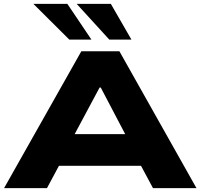

<svg xmlns="http://www.w3.org/2000/svg" viewBox="-20 -969 1033 989"><path d="M1 0 399 -705H595L992 0H768L665 -192L755 -115H235L325 -192L222 0ZM493 -518 342 -236 302 -278H688L647 -236L499 -518ZM543 -765 375 -949H551L657 -765ZM337 -765 152 -949H327L451 -765Z"/></svg>

Font: Nunito Sans 7pt Expanded Black
Style: Regular
Weight: 900
Width: 7
Designer: Vernon Adams
Foundry: Vernon Adams
Version: Version 3.101;gftools[0.9.27]